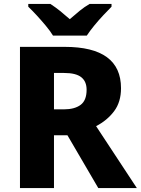

<svg xmlns="http://www.w3.org/2000/svg" viewBox="-20 -951 712 971"><path d="M307 -714Q592 -714 592 -505Q592 -435 557 -388.5Q522 -342 466 -313L672 0H477L321 -267H253V0H81V-714ZM304 -582H253V-398H303Q357 -398 387.5 -420.5Q418 -443 418 -497Q418 -539 391 -560.5Q364 -582 304 -582ZM248 -771Q234 -794 211.5 -821Q189 -848 165.5 -873.5Q142 -899 123 -917V-931H235Q261 -914 284 -895.5Q307 -877 333 -854Q359 -877 383 -896.5Q407 -916 433 -931H544V-917Q527 -900 503 -874.5Q479 -849 456.5 -821.5Q434 -794 419 -771Z"/></svg>

Font: Noto Sans Georgian ExtraBold
Style: Regular
Weight: 800
Designer: Monotype Design Team, Akaki Razmadze
Foundry: Google LLC
Version: Version 2.005; ttfautohint (v1.8.4.7-5d5b)